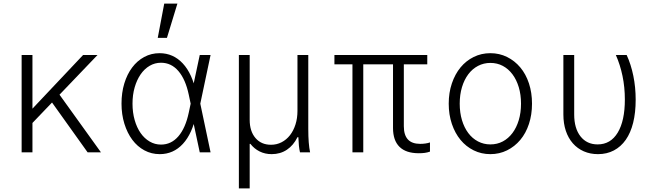

<svg xmlns="http://www.w3.org/2000/svg" viewBox="-20 -845 3640 1065"><path d="M100 0H160V-540H100ZM138 -140 521 -540H441L138 -219ZM466 0H540L297 -338L251 -301Z M1045 -305V-235L1027 -320Q1009 -405 969.5 -451Q930 -497 873 -497Q839 -497 810 -480Q781 -463 760 -432.5Q739 -402 727 -360.5Q715 -319 715 -270Q715 -221 727 -179Q739 -137 760 -107Q781 -77 810 -60Q839 -43 873 -43Q930 -43 969.5 -89Q1009 -135 1027 -220ZM1068 -210Q1047 -104 994.5 -47Q942 10 866 10Q820 10 781 -11Q742 -32 714 -69.5Q686 -107 670 -158.5Q654 -210 654 -270Q654 -331 669.5 -382Q685 -433 713 -470.5Q741 -508 780 -529Q819 -550 865 -550Q941 -550 994 -493Q1047 -436 1068 -330L1080 -270ZM1038 -371H1052L1088 -540H1148L1091 -270L1148 0H1088L1052 -169H1038L1062 -270ZM964 -825H891L855 -635H906Z M1305 200H1365V-47H1369Q1390 -20 1420 -5Q1450 10 1487 10Q1535 10 1571.5 -14.5Q1608 -39 1630 -84H1635Q1636 -57 1638 -37Q1640 -17 1644 0H1700Q1695 -24 1692.5 -56Q1690 -88 1690 -130V-540H1630V-230Q1630 -189 1619 -154.5Q1608 -120 1588.5 -95Q1569 -70 1542 -56Q1515 -42 1483 -42Q1429 -42 1397 -79.5Q1365 -117 1365 -180V-540H1305Z M1935 0H1995V-488H2160V-135Q2160 -66 2196 -30.5Q2232 5 2303 5Q2321 5 2336 3Q2351 1 2365 -4V-55Q2354 -51 2339.5 -49Q2325 -47 2311 -47Q2265 -47 2242.5 -71.5Q2220 -96 2220 -145V-488H2350V-540H1835V-488H1935Z M2700 10Q2750 10 2792.5 -11Q2835 -32 2866 -69Q2897 -106 2914 -157.5Q2931 -209 2931 -270Q2931 -331 2914 -382.5Q2897 -434 2866 -471Q2835 -508 2792.5 -529Q2750 -550 2700 -550Q2650 -550 2607.5 -529Q2565 -508 2534.5 -471Q2504 -434 2486.5 -382.5Q2469 -331 2469 -270Q2469 -209 2486.5 -157.5Q2504 -106 2534.5 -69Q2565 -32 2607.5 -11Q2650 10 2700 10ZM2700 -44Q2663 -44 2631.5 -60.5Q2600 -77 2577.5 -107Q2555 -137 2542.5 -178.5Q2530 -220 2530 -270Q2530 -320 2542.5 -361.5Q2555 -403 2577.5 -433Q2600 -463 2631.5 -479.5Q2663 -496 2700 -496Q2738 -496 2769 -479.5Q2800 -463 2822.5 -433Q2845 -403 2857.5 -361.5Q2870 -320 2870 -270Q2870 -220 2857.5 -178.5Q2845 -137 2822.5 -107Q2800 -77 2769 -60.5Q2738 -44 2700 -44Z M3456 -540H3396Q3420 -486 3433 -423.5Q3446 -361 3446 -293Q3446 -175 3406.5 -109.5Q3367 -44 3295 -44Q3235 -44 3200 -88.5Q3165 -133 3165 -210V-540H3105V-210Q3105 -160 3118.5 -119.5Q3132 -79 3157.5 -50Q3183 -21 3218.5 -5.5Q3254 10 3297 10Q3346 10 3385 -10.5Q3424 -31 3451 -69.5Q3478 -108 3492 -164Q3506 -220 3506 -292Q3506 -361 3493 -424.5Q3480 -488 3456 -540Z"/></svg>

Font: CommitMonoV142 ExtLt
Style: Regular
Weight: 200
Monospace: yes
Designer: Eigil Nikolajsen
Foundry: Eigil Nikolajsen
Version: Version 1.142